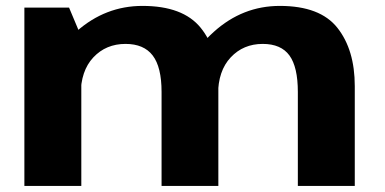

<svg xmlns="http://www.w3.org/2000/svg" viewBox="-20 -614 1270 634"><path d="M60.5 0H248.5V-492.5L208 -589H60.5ZM513.5 0H701V-329.5Q701 -450.5 642.5 -522.5Q584 -594.5 450.5 -594.5Q328 -594.5 233 -510.5Q138 -426.5 138 -331.5L246.5 -301Q246.5 -380 288.2 -424.5Q330 -469 394.5 -469Q455 -469 484.2 -430.8Q513.5 -392.5 513.5 -310.5ZM963.5 0H1151.5V-329.5Q1151.5 -449.5 1094.2 -522Q1037 -594.5 904 -594.5Q781 -594.5 686 -508.8Q591 -423 591 -331.5L700 -301Q700 -380 741.8 -424.5Q783.5 -469 847.5 -469Q908 -469 935.8 -430.8Q963.5 -392.5 963.5 -310.5Z"/></svg>

Font: Anybody Expanded
Style: Bold
Weight: 700
Width: 7
Designer: Tyler Finck
Foundry: Etcetera Type Company
Version: Version 1.113;gftools[0.9.25]